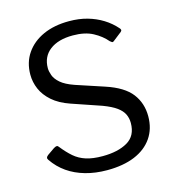

<svg xmlns="http://www.w3.org/2000/svg" viewBox="-112 -846 865 951"><g transform="rotate(-15 320.5 -371.0)"><path d="M498 -604Q472 -635 431 -657Q390 -679 328 -679Q253 -679 210 -646Q167 -613 167 -554Q167 -538 174.5 -517Q182 -496 205 -476Q228 -456 274 -440L419 -392Q510 -362 548 -312.5Q586 -263 586 -196Q586 -132 554 -85.5Q522 -39 463 -14.5Q404 10 321 10Q261 10 210 -4.5Q159 -19 119.5 -46.5Q80 -74 52 -115Q47 -122 48.5 -127.5Q50 -133 58 -139L94 -164Q104 -170 109.5 -170Q115 -170 119 -164Q146 -130 172 -107.5Q198 -85 232.5 -74Q267 -63 317 -63Q396 -63 445 -91.5Q494 -120 494 -186Q494 -211 484 -231.5Q474 -252 450 -269.5Q426 -287 381 -304L229 -356Q174 -375 140 -405Q106 -435 90.5 -471Q75 -507 75 -545Q75 -608 107 -654.5Q139 -701 195.5 -726.5Q252 -752 328 -752Q379 -752 421.5 -740Q464 -728 499.5 -706Q535 -684 562 -653Q566 -649 567 -644Q568 -639 562 -634L516 -598Q511 -595 508 -596.5Q505 -598 498 -604Z"/></g></svg>

Font: Libre Franklin
Style: Regular
Weight: 400
Designer: Pablo Impallari, Rodrigo Fuenzalida, Nhung Nguyen
Foundry: Impallari Type
Version: Version 3.000